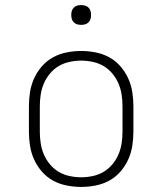

<svg xmlns="http://www.w3.org/2000/svg" viewBox="-20 -729 640 757"><path d="M300 8Q272 8 243.5 2.5Q215 -3 190 -16.5Q165 -30 146 -51.5Q127 -73 115 -99Q103 -125 98.5 -153.5Q94 -182 94 -210V-310Q94 -338 98.5 -366.5Q103 -395 115 -421Q127 -447 146 -468.5Q165 -490 190 -503.5Q215 -517 243.5 -522.5Q272 -528 300 -528Q328 -528 356.5 -522.5Q385 -517 410 -503.5Q435 -490 454 -468.5Q473 -447 485 -421Q497 -395 501.5 -366.5Q506 -338 506 -310V-210Q506 -182 501.5 -153.5Q497 -125 485 -99Q473 -73 454 -51.5Q435 -30 410 -16.5Q385 -3 356.5 2.5Q328 8 300 8ZM300 -30Q323 -30 346 -35Q369 -40 388.5 -51.5Q408 -63 423 -81Q438 -99 447 -120Q456 -141 459.5 -164Q463 -187 463 -210V-310Q463 -333 459.5 -356Q456 -379 447 -400Q438 -421 423 -439Q408 -457 388.5 -468.5Q369 -480 346 -485Q323 -490 300 -490Q277 -490 254 -485Q231 -480 211.5 -468.5Q192 -457 177 -439Q162 -421 153 -400Q144 -379 140.5 -356Q137 -333 137 -310V-210Q137 -187 140.5 -164Q144 -141 153 -120Q162 -99 177 -81Q192 -63 211.5 -51.5Q231 -40 254 -35Q277 -30 300 -30ZM300 -631Q292 -631 284.5 -633Q277 -635 271 -641Q265 -647 263 -654.5Q261 -662 261 -670Q261 -678 263 -685.5Q265 -693 271 -699Q277 -705 284.5 -707Q292 -709 300 -709Q308 -709 315.5 -707Q323 -705 329 -699Q335 -693 337 -685.5Q339 -678 339 -670Q339 -662 337 -654.5Q335 -647 329 -641Q323 -635 315.5 -633Q308 -631 300 -631Z"/></svg>

Font: Iosevka Etoile Extralight
Style: Regular
Weight: 200
Designer: Belleve Invis
Foundry: Belleve Invis
Version: Version 22.1.2; ttfautohint (v1.8.4)